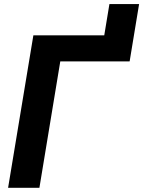

<svg xmlns="http://www.w3.org/2000/svg" viewBox="-20 -896 684 916"><path d="M457 -604 502 -876.5H643.6L598.6 -604ZM618.7 -727.5 598.1 -603H267.6L168 0H18.6L139.2 -727.5Z"/></svg>

Font: Inter 18pt
Style: Bold Italic
Weight: 700
Italic angle: -9.3988°
Designer: Rasmus Andersson
Foundry: rsms
Version: Version 4.001;git-66647c0bb